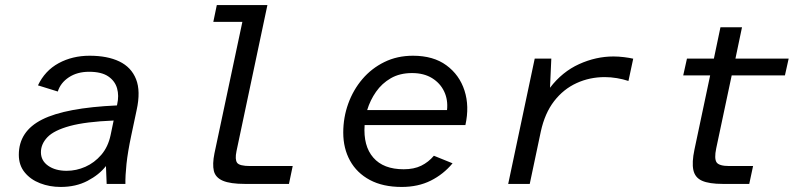

<svg xmlns="http://www.w3.org/2000/svg" viewBox="-20 -728 3200 760"><path d="M220.2 12Q176.5 12 138.8 -2.6Q101 -17.1 77.8 -45.6Q54.5 -74 54.5 -115.3Q54.5 -208.5 147 -255Q239.4 -301.5 442.9 -310.7L443.9 -315.4Q451.6 -349.3 443.4 -378.4Q435.2 -407.4 408.4 -425.7Q381.7 -443.9 332.6 -443.9Q285.8 -443.9 252.7 -422.1Q219.6 -400.3 208.8 -365.7L130.3 -390.1Q157.9 -448.4 212.2 -477.9Q266.5 -507.4 334.8 -507.4Q405.2 -507.4 452.5 -484.7Q499.7 -462 518.5 -414.7Q537.4 -367.3 520.8 -292L499.5 -191.5Q485.7 -126.3 480.7 -79.1Q475.8 -31.9 476.4 0H402.2L399.4 -70.7Q372.4 -36.1 326.4 -12.1Q280.4 12 220.2 12ZM243.7 -51.9Q281.9 -51.9 317.9 -67.8Q353.8 -83.7 380.9 -115.1Q407.9 -146.5 417.8 -193.3L429.8 -250.9Q319.2 -246.4 256.3 -229.2Q193.5 -212 167.7 -184.9Q142 -157.8 142 -125.5Q142 -92 170.5 -72Q199.1 -51.9 243.7 -51.9Z M949.5 0Q891.7 0 862.3 -12.5Q832.9 -25 826.5 -51.5Q820.2 -78 828.9 -121.1L939.4 -641.5H824.4L838.2 -708H1038.5L916.1 -129.6Q909.3 -96.8 918.5 -83.8Q927.7 -70.8 970.2 -70.8H1138.6L1123.8 0Z M1570 12Q1495.7 12 1444.1 -15.6Q1392.5 -43.2 1365.6 -91.9Q1338.7 -140.6 1338.7 -203.2Q1338.7 -262.9 1358.4 -317.6Q1378.2 -372.4 1414.4 -414.9Q1450.6 -457.4 1501.4 -482.4Q1552.1 -507.4 1614.8 -507.4Q1695.4 -507.4 1747 -469.5Q1798.7 -431.6 1818.7 -369.4Q1838.7 -307.2 1822.2 -233H1423.3Q1417.5 -150.2 1457.7 -104.1Q1497.8 -58 1577.8 -58Q1618.7 -58 1647.4 -72.1Q1676.1 -86.2 1697.5 -111.5L1771.4 -81.6Q1735.2 -38 1685.1 -13Q1635 12 1570 12ZM1433.4 -292.4H1749.5Q1753.8 -333 1738.1 -366Q1722.5 -398.9 1690.1 -418.9Q1657.6 -438.8 1611 -438.8Q1562.6 -438.8 1527.1 -418.4Q1491.7 -398 1468.5 -364.7Q1445.3 -331.5 1433.4 -292.4Z M1991.6 0 2096.6 -496H2162.3L2157.1 -380.6Q2205.4 -443.9 2272.3 -474.2Q2339.1 -504.5 2408.4 -504.5Q2428.1 -504.5 2449.5 -501.9Q2470.9 -499.3 2486.5 -495.7L2467.6 -407.5Q2446.7 -414.6 2422 -418.7Q2397.4 -422.8 2373.7 -422.8Q2314 -422.8 2262.2 -399Q2210.3 -375.3 2173.4 -327.6Q2136.5 -279.9 2120.7 -207.3L2076.9 0Z M2841.3 0Q2787 0 2758.9 -12.5Q2730.9 -25 2724.5 -55.1Q2718.2 -85.2 2728.8 -135.6L2791 -429.5H2684.4L2699.2 -496H2805.8L2831.8 -620H2917.1L2891.1 -496H3101.8L3087 -429.5H2876.3L2815 -140.7Q2806.6 -100.3 2816.4 -85.5Q2826.2 -70.8 2867.1 -70.8H2960.9L2945.8 0Z"/></svg>

Font: Atkinson Hyperlegible Mono ExtraLight
Style: Italic
Weight: 200
Italic angle: -12°
Monospace: yes
Designer: Elliott Scott, Megan Eiswerth, Linus Boman, Theodore Petrosky, Letters from Sweden
Foundry: Applied Design Works, Letters from Sweden
Version: Version 2.001